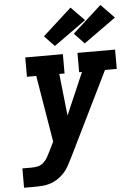

<svg xmlns="http://www.w3.org/2000/svg" viewBox="-64 -1041 753 1088"><g transform="rotate(-5 312.5 -497.0)"><path d="M28 0V-110H82Q99 -110 116.5 -114Q134 -118 148 -130.5Q162 -143 171 -159Q180 -175 188 -191L215 -246L152 -625H99V-735H313V-625H283L309 -386L412 -625H396V-735H610V-625H543L306 -142Q298 -127 290 -111.5Q282 -96 272 -81Q255 -58 233 -40.5Q211 -23 185.5 -13.5Q160 -4 134 -2Q108 0 82 0ZM442 -785 385 -845 549 -994 625 -916ZM272 -785 215 -845 379 -994 455 -916Z"/></g></svg>

Font: Iosevka Slab XBdExObl
Style: Regular
Weight: 800
Width: 7
Italic angle: -9°
Monospace: yes
Designer: Belleve Invis
Foundry: Belleve Invis
Version: Version 11.1.0; ttfautohint (v1.8.3)